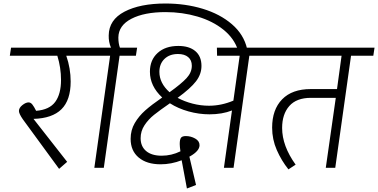

<svg xmlns="http://www.w3.org/2000/svg" viewBox="-20 -957 2156 1095"><path d="M528 -639H358Q383 -567 383 -492Q383 -386 330.5 -334Q278 -282 171 -279L363 -34L317 6L110 -277Q88 -309 88 -324Q88 -342 107.5 -357.5Q127 -373 143 -373Q155 -373 164.5 -361Q174 -349 186 -325Q262 -331 295 -376Q328 -421 328 -501Q328 -571 307 -639H36L43 -685H535Z M1389 -680 1338 -669Q1316 -738 1254.5 -787.5Q1193 -837 1106.5 -862.5Q1020 -888 924 -888Q803 -888 729.5 -850Q656 -812 655 -743Q655 -709 664 -685H762L755 -639H662L572 0H518L608 -639H495L501 -685H613Q599 -717 600 -755Q601 -844 690 -890.5Q779 -937 924 -937Q1037 -937 1136 -907Q1235 -877 1302.5 -819Q1370 -761 1389 -680Z M1528 -639H1402L1312 0H1257L1303 -327Q1247 -305 1175 -305Q1115 -305 1055.5 -321.5Q996 -338 949 -368Q891 -328 858.5 -302Q826 -276 804 -242.5Q782 -209 782 -169Q782 -122 813.5 -95.5Q845 -69 902 -69Q958 -69 1009 -94Q1005 -122 1005 -136Q1005 -161 1012 -171Q1019 -181 1040 -181Q1068 -181 1093 -167Q1118 -153 1118 -129Q1118 -96 1063 -65L1060 -64L1098 98L1046 118L1016 -43Q957 -20 896 -20Q817 -20 771 -58.5Q725 -97 725 -165Q725 -215 748.5 -255Q772 -295 808 -327Q844 -359 905 -401Q835 -466 835 -548Q835 -615 879 -655Q923 -695 997 -695Q1059 -695 1094 -665.5Q1129 -636 1129 -581Q1129 -534 1098 -493.5Q1067 -453 993 -399Q1032 -378 1078.5 -366Q1125 -354 1172 -354Q1242 -354 1311 -383L1347 -639H1218L1217 -685H1535ZM947 -431Q1014 -479 1044 -511.5Q1074 -544 1074 -582Q1074 -614 1053 -631.5Q1032 -649 995 -649Q947 -649 918 -621Q889 -593 889 -547Q889 -483 947 -431Z M2109 -639H1982L1892 0H1838L1895 -399H1753Q1671 -399 1630 -352.5Q1589 -306 1589 -227Q1589 -125 1666 -18L1625 9Q1585 -41 1558.5 -101.5Q1532 -162 1532 -229Q1532 -332 1589 -390.5Q1646 -449 1752 -449H1902L1928 -639H1495L1501 -685H2116Z"/></svg>

Font: FiraGO Light
Style: Italic
Weight: 300
Italic angle: -8°
Designer: bBox Type GmbH
Foundry: bBox Type GmbH
Version: Version 1.001